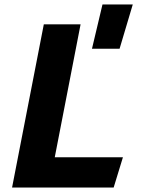

<svg xmlns="http://www.w3.org/2000/svg" viewBox="-20 -839 660 859"><path d="M34 0H488.5L530 -135.5H225L340.5 -730H176ZM391.5 -621H515L574 -819H438.5Z"/></svg>

Font: Monaspace Krypton ExtraBold
Style: Italic
Weight: 800
Italic angle: -11°
Designer: Riley Cran & the Lettermatic Team
Foundry: Lettermatic
Version: Version 1.101 (Monaspace Krypton)